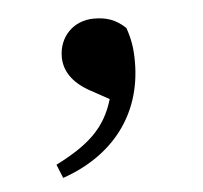

<svg xmlns="http://www.w3.org/2000/svg" viewBox="-34 -163 401 379"><g transform="rotate(-5 166.0 27.0)"><path d="M77 181C176 147 238 71 238 -35C238 -62 235 -80 227 -103C208 -121 189 -127 165 -127C123 -127 95 -96 95 -57C95 -31 109 -7 142 12L182 34C165 92 129 122 66 154Z"/></g></svg>

Font: Noto Serif CJK JP SemiBold
Style: Regular
Weight: 600
Designer: Ryoko NISHIZUKA 西塚涼子 (kana & ideographs); Frank Grießhammer (Latin, Greek & Cyrillic); Wenlong ZHANG 张文龙 (bopomofo); San
Foundry: Adobe
Version: Version 2.001;hotconv 1.1.0;makeotfexe 2.6.0